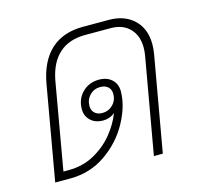

<svg xmlns="http://www.w3.org/2000/svg" viewBox="-86 -653 790 748"><g transform="rotate(-15 309.0 -279.0)"><path d="M553 -423Q553 -406 550 -386L482 0H446L514 -386Q517 -403 517 -419Q517 -467 489 -496Q461 -525 412 -525H309Q244 -525 204 -489Q164 -453 151 -382L90 -33H111Q169 -33 215.5 -59Q262 -85 293 -123.5Q324 -162 339 -202Q319 -185 292 -185Q260 -185 241 -203Q222 -221 222 -249Q222 -290 249 -316.5Q276 -343 316 -343Q348 -343 367.5 -325Q387 -307 387 -278Q387 -219 351.5 -153.5Q316 -88 252.5 -44Q189 0 109 0H48L115 -382Q131 -469 180 -513.5Q229 -558 309 -558H413Q477 -558 515 -521.5Q553 -485 553 -423ZM356 -275Q356 -293 344.5 -303.5Q333 -314 313 -314Q288 -314 271 -296.5Q254 -279 254 -253Q254 -235 265.5 -224.5Q277 -214 296 -214Q321 -214 338.5 -231.5Q356 -249 356 -275Z"/></g></svg>

Font: Bai Jamjuree ExtraLight
Style: Italic
Weight: 275
Italic angle: -10°
Version: Version 1.000; ttfautohint (v1.6)